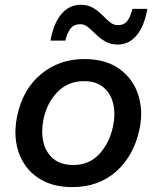

<svg xmlns="http://www.w3.org/2000/svg" viewBox="-20 -750 638 782"><path d="M275 12Q207 12 159 -12Q111 -36 82.8 -76.8Q54.5 -117.5 46.2 -169Q38 -220.5 49.5 -275.5Q72.5 -386.5 147 -448Q221.5 -509.5 323 -509.5Q411 -509.5 466.8 -469Q522.5 -428.5 543.2 -363Q564 -297.5 548 -223Q525.5 -116.5 453.8 -52.2Q382 12 275 12ZM278.5 -78Q344 -78 385.2 -123.5Q426.5 -169 440 -234Q451 -284.5 441.2 -326.8Q431.5 -369 401.5 -394.2Q371.5 -419.5 322 -419.5Q257 -419.5 214 -375.2Q171 -331 157 -264Q147 -214.5 156.5 -172.2Q166 -130 196.5 -104Q227 -78 278.5 -78ZM460 -568.5Q430.5 -568.5 409 -581Q387.5 -593.5 370.8 -610Q354 -626.5 339 -639Q324 -651.5 307.5 -651.5Q280.5 -651.5 267 -633.2Q253.5 -615 246 -584.5H185.5Q198 -655 230 -692.8Q262 -730.5 308.5 -730.5Q338 -730.5 359 -718Q380 -705.5 396.2 -689Q412.5 -672.5 427.5 -660Q442.5 -647.5 460 -647.5Q486 -647.5 499.2 -665.8Q512.5 -684 519.5 -714H580Q568 -643.5 536.5 -606Q505 -568.5 460 -568.5Z"/></svg>

Font: Commissioner Medium
Style: Italic
Weight: 500
Italic angle: -12°
Designer: Kostas Bartsokas
Foundry: Kostas Bartsokas
Version: Version 1.000; ttfautohint (v1.8.3)